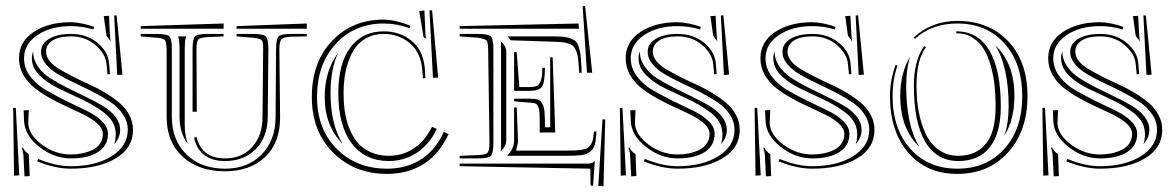

<svg xmlns="http://www.w3.org/2000/svg" viewBox="-20 -608 3962 647"><path d="M384.8 -170.4Q384.8 -143.6 364.7 -122.1Q370.1 -136.2 370.1 -157.2Q369.1 -172.4 366.2 -182.1Q356.9 -209.5 324.5 -232.9Q292 -256.3 253.2 -274.2Q214.4 -292 176.3 -310.5Q138.2 -329.1 112.8 -354.7Q87.4 -380.4 87.4 -411.6Q87.4 -424.3 91.8 -434.6V-433.6Q91.8 -407.2 107.9 -384Q124 -360.8 149.9 -344.2Q175.8 -327.6 207 -312Q238.3 -296.4 269.5 -281.5Q300.8 -266.6 326.7 -251Q352.5 -235.4 368.7 -214.8Q384.8 -194.3 384.8 -170.4ZM24.4 -244.1 33.2 -244.6 44.9 -17.1 27.3 -16.1ZM77.1 -88.4 80.1 -14.6 62.5 -13.7 59.1 -82Q58.6 -95.7 53.2 -110.4H57.6Q61 -99.6 77.1 -88.4ZM105 -64.5 108.9 -72.3Q168 -47.9 218.8 -47.9Q302.2 -47.9 356.4 -81.8Q410.6 -115.7 410.6 -170.4Q410.6 -198.2 394.5 -222.4Q378.4 -246.6 352.5 -263.9Q326.7 -281.2 295.7 -297.1Q264.6 -313 233.4 -327.6Q202.1 -342.3 176.3 -357.4Q150.4 -372.6 134.3 -392.1Q118.2 -411.6 118.2 -433.6Q118.2 -460.9 145.8 -477.3Q173.3 -493.7 218.8 -493.7Q271.5 -493.7 307.9 -464.1Q344.2 -434.6 347.7 -394L350.6 -358.4L342.3 -357.4L338.9 -392.6Q335.4 -426.8 301.8 -456.1Q268.1 -485.4 219.2 -485.4Q178.2 -485.4 156.7 -471.4Q135.3 -457.5 135.3 -433.6Q135.3 -417 147.9 -401.6Q160.6 -386.2 181.2 -374.3Q201.7 -362.3 228 -348.9Q254.4 -335.4 281.7 -323.2Q309.1 -311 335.4 -294.9Q361.8 -278.8 382.3 -261.7Q402.8 -244.6 415.5 -220.9Q428.2 -197.3 428.2 -170.4Q428.2 -108.9 369.9 -74.2Q311.5 -39.6 218.8 -39.6Q165.5 -39.6 105 -64.5ZM375 -355.5 364.7 -555.7 373 -556.2 392.6 -356.4ZM294.4 -508.8Q257.3 -520 218.8 -520Q150.9 -520 106 -489.7Q61 -459.5 61 -411.6Q61 -378.4 82 -350.6Q103 -322.8 134.3 -304.7Q165.5 -286.6 202.4 -268.3Q239.3 -250 270.5 -235.4Q301.8 -220.7 322.8 -200.4Q343.8 -180.2 343.8 -157.2Q343.8 -117.2 310.3 -95.7Q276.9 -74.2 218.8 -74.2Q161.6 -74.2 112.1 -113.3Q62.5 -152.3 61 -201.7L59.6 -236.3L77.1 -236.8L75.2 -193.4Q76.7 -153.8 121.3 -120.6Q166 -87.4 218.8 -87.4Q238.3 -87.4 256.3 -91.1Q274.4 -94.7 290.8 -102.3Q307.1 -109.9 316.9 -124Q326.7 -138.2 326.7 -156.7V-157.2Q326.7 -163.1 324.7 -168.5Q319.3 -183.6 301 -197.8Q282.7 -211.9 257.6 -224.1Q232.4 -236.3 203.4 -249.5Q174.3 -262.7 146.2 -278.6Q118.2 -294.4 95.2 -312.7Q72.3 -331.1 58.1 -356.4Q43.9 -381.8 43.9 -411.6Q43.9 -467.3 93.5 -500.2Q143.1 -533.2 218.8 -533.2Q233.9 -533.2 257.3 -528.6Q280.8 -523.9 297.4 -517.1ZM338.9 -487.3 329.6 -553.7 347.2 -554.7 350.1 -497.6Q351.1 -479 353 -468.8Z M633.8 -143.6 642.1 -147Q659.2 -74.2 738.3 -74.2Q795.4 -74.2 830.1 -112.8Q864.7 -151.4 864.7 -214.4L866.7 -440.9V-447.3Q866.7 -468.3 861.1 -473.4Q855.5 -478.5 831.5 -481L777.3 -485.4V-493.7H831.5Q866.2 -493.7 875.2 -485.6Q884.3 -477.5 884.3 -445.3V-440.9L882.3 -214.4Q882.3 -147.5 842.8 -106.4Q803.2 -65.4 738.3 -65.4Q652.3 -65.4 633.8 -143.6ZM607.4 -485.4Q606.9 -484.4 606.2 -482.4Q605.5 -480.5 605.5 -479.5Q602.5 -467.8 602.5 -441.4V-188Q602.5 -152.3 612.8 -122.6Q585 -160.2 585 -214.4V-441.4V-447.3Q585 -465.8 582 -479.5Q582 -480.5 581.1 -482.4Q580.1 -484.4 580.1 -485.4ZM1013.7 -528.8V-511.2H777.3V-520ZM643.1 -231.4H628.9V-441.4Q628.9 -477.1 637.2 -485.4Q645.5 -493.7 681.2 -493.7H733.4V-485.4L679.7 -482.9Q654.8 -481.9 648.4 -474.9Q642.1 -467.8 642.1 -442.4ZM733.9 -528.8 733.4 -511.2H454.1V-520ZM559.1 -441.4V-214.4Q559.1 -135.7 608.4 -87.6Q657.7 -39.6 738.3 -39.6Q814.9 -39.6 861.8 -87.6Q908.7 -135.7 908.7 -214.4L910.2 -441.4Q910.6 -477.1 918.9 -485.4Q927.2 -493.7 962.9 -493.7H1013.7V-485.4L960 -484.4Q935.1 -483.4 928.2 -475.6Q921.4 -467.8 921.4 -442.4L923.8 -214.4V-210.9Q923.8 -126.5 873 -78.6Q822.3 -30.8 738.3 -30.8Q648.9 -30.8 595.2 -80.3Q541.5 -129.9 541.5 -214.4V-441.4Q540.5 -467.3 535.6 -473.1Q530.8 -479 506.3 -481L454.1 -485.4V-493.7H506.3Q542 -493.7 550.5 -485.4Q559.1 -477.1 559.1 -441.4Z M1407.2 -483.4 1392.6 -571.3 1410.2 -572.3 1413.6 -494.6 1415 -477.1ZM1363.3 -520.5 1359.9 -513.2Q1316.9 -528.8 1272.9 -528.8Q1174.8 -528.8 1111.6 -460.2Q1048.3 -391.6 1048.3 -281.2Q1048.3 -173.3 1114.7 -106.4Q1181.2 -39.6 1284.2 -39.6Q1345.7 -39.6 1392.6 -67.1Q1439.5 -94.7 1467.8 -147.9L1475.6 -163.6L1491.7 -156.2L1482.9 -139.6Q1453.1 -82 1402.1 -52Q1351.1 -22 1284.2 -22Q1174.3 -22 1102.5 -93.8Q1030.8 -165.5 1030.8 -281.2Q1030.8 -398.4 1098.9 -470.2Q1167 -542 1272.9 -542Q1293 -542 1318.8 -535.6Q1344.7 -529.3 1363.3 -520.5ZM1451.7 -173.8 1443.8 -158.2Q1418.9 -113.8 1378.7 -89.6Q1338.4 -65.4 1290 -65.4Q1210.4 -65.4 1165.3 -124.8Q1120.1 -184.1 1120.1 -294.4Q1120.1 -394.5 1160.9 -448.5Q1201.7 -502.4 1272.9 -502.4Q1325.7 -502.4 1364.7 -472.4Q1403.8 -442.4 1411.1 -382.3L1413.6 -344.7L1405.3 -344.2L1402.3 -379.9Q1395.5 -434.6 1358.9 -464.1Q1322.3 -493.7 1272.9 -493.7Q1241.7 -493.7 1217.5 -481.2Q1193.4 -468.8 1178.7 -449Q1164.1 -429.2 1154.5 -402.1Q1145 -375 1141.4 -348.9Q1137.7 -322.8 1137.7 -294.4Q1137.7 -263.2 1141.6 -234.9Q1145.5 -206.5 1156.2 -178Q1167 -149.4 1183.6 -129.2Q1200.2 -108.9 1227.5 -95.9Q1254.9 -83 1290 -83Q1334 -83 1369.6 -104.7Q1405.3 -126.5 1428.2 -167L1436 -180.7ZM1439 -345.7 1427.2 -572.8 1436 -573.2 1456.5 -346.2ZM1119.1 -429.2Q1093.8 -374 1093.8 -294.4Q1093.8 -189 1134.8 -123Q1074.2 -183.6 1074.2 -281.2Q1074.2 -369.6 1119.1 -429.2Z M1721.2 -432.6 1730 -314.5H1763.7Q1781.2 -314.9 1789.1 -318.4Q1796.9 -321.8 1802.2 -335.9Q1807.6 -350.1 1807.6 -379.9L1816.4 -379.4Q1815.9 -328.6 1806.2 -315.2Q1796.4 -301.8 1763.7 -301.8H1712.4V-432.6ZM1958 -362.8 1943.4 -586.9 1951.7 -587.9 1975.6 -362.8ZM1940.4 -362.8H1931.6L1930.7 -379.4Q1929.2 -401.4 1927.5 -414.3Q1925.8 -427.2 1920.9 -438Q1916 -448.7 1911.1 -453.4Q1906.2 -458 1894 -461.7Q1881.8 -465.3 1869.6 -466.3Q1857.4 -467.3 1834.5 -467.8L1701.2 -472.2L1690.4 -485.4H1834.5Q1859.9 -485.4 1874.8 -484.4Q1889.6 -483.4 1902.1 -478.8Q1914.6 -474.1 1920.2 -468.8Q1925.8 -463.4 1930.4 -449.2Q1935.1 -435.1 1936.5 -421.1Q1938 -407.2 1939.5 -380.4ZM1929.7 -528.8 1930.7 -511.2H1528.8V-520ZM1712.4 -246.1H1721.2L1725.6 -135.3Q1726.1 -127.9 1721.7 -111.8L1718.8 -100.6H1887.2Q1908.7 -100.6 1919.4 -101.1Q1930.2 -101.6 1942.6 -103.8Q1955.1 -106 1960.2 -109.6Q1965.3 -113.3 1970.7 -120.8Q1976.1 -128.4 1978 -138.7Q1980 -148.9 1981.4 -164.6H1990.2Q1988.3 -135.3 1984.4 -120.6Q1980.5 -106 1968.5 -96.7Q1956.5 -87.4 1939.2 -85.2Q1921.9 -83 1887.2 -83H1690.4V-85Q1712.4 -106.9 1712.4 -135.3ZM1763.7 -262.2 1712.4 -266.6V-275.4H1763.7Q1782.2 -275.4 1791.7 -272.7Q1801.3 -270 1807.4 -259Q1813.5 -248 1814.9 -230.7Q1816.4 -213.4 1816.4 -179.2H1834V-415H1842.3L1851.1 -161.6H1798.8V-179.2V-187Q1798.8 -214.8 1798.1 -227.8Q1797.4 -240.7 1793.2 -249.3Q1789.1 -257.8 1783.2 -259.5Q1777.3 -261.2 1763.7 -262.2ZM1978.5 18.1 1970.2 17.1 1969.2 -39.6 1528.8 -47.9V-56.6H1957.5Q1968.8 -56.6 1973.9 -58.3Q1979 -60.1 1983.9 -65.4H1984.4ZM1996.1 18.6 2010.3 -205.6H2019.5L2013.7 19.5ZM1528.8 -485.4V-493.7H1589.8Q1625.5 -493.7 1634 -485.4Q1642.6 -477.1 1642.6 -441.4V-127Q1642.6 -91.3 1634 -82.8Q1625.5 -74.2 1589.8 -74.2H1528.8V-83L1591.8 -85.4Q1616.7 -86.4 1623 -93.5Q1629.4 -100.6 1629.4 -126L1625 -441.4Q1624.5 -466.3 1619.6 -471.7Q1614.7 -477.1 1589.8 -481ZM1686 -135.3Q1686 -117.2 1671.9 -103L1667.5 -98.6Q1668.5 -105 1668.5 -127V-441.4Q1668.5 -461.9 1667.5 -469.2L1671.9 -464.8Q1686 -450.7 1686 -432.6Z M2429.2 -170.4Q2429.2 -143.6 2409.2 -122.1Q2414.6 -136.2 2414.6 -157.2Q2413.6 -172.4 2410.6 -182.1Q2401.4 -209.5 2368.9 -232.9Q2336.4 -256.3 2297.6 -274.2Q2258.8 -292 2220.7 -310.5Q2182.6 -329.1 2157.2 -354.7Q2131.8 -380.4 2131.8 -411.6Q2131.8 -424.3 2136.2 -434.6V-433.6Q2136.2 -407.2 2152.3 -384Q2168.5 -360.8 2194.3 -344.2Q2220.2 -327.6 2251.5 -312Q2282.7 -296.4 2314 -281.5Q2345.2 -266.6 2371.1 -251Q2397 -235.4 2413.1 -214.8Q2429.2 -194.3 2429.2 -170.4ZM2068.8 -244.1 2077.6 -244.6 2089.4 -17.1 2071.8 -16.1ZM2121.6 -88.4 2124.5 -14.6 2106.9 -13.7 2103.5 -82Q2103 -95.7 2097.7 -110.4H2102.1Q2105.5 -99.6 2121.6 -88.4ZM2149.4 -64.5 2153.3 -72.3Q2212.4 -47.9 2263.2 -47.9Q2346.7 -47.9 2400.9 -81.8Q2455.1 -115.7 2455.1 -170.4Q2455.1 -198.2 2439 -222.4Q2422.9 -246.6 2397 -263.9Q2371.1 -281.2 2340.1 -297.1Q2309.1 -313 2277.8 -327.6Q2246.6 -342.3 2220.7 -357.4Q2194.8 -372.6 2178.7 -392.1Q2162.6 -411.6 2162.6 -433.6Q2162.6 -460.9 2190.2 -477.3Q2217.8 -493.7 2263.2 -493.7Q2315.9 -493.7 2352.3 -464.1Q2388.7 -434.6 2392.1 -394L2395 -358.4L2386.7 -357.4L2383.3 -392.6Q2379.9 -426.8 2346.2 -456.1Q2312.5 -485.4 2263.7 -485.4Q2222.7 -485.4 2201.2 -471.4Q2179.7 -457.5 2179.7 -433.6Q2179.7 -417 2192.4 -401.6Q2205.1 -386.2 2225.6 -374.3Q2246.1 -362.3 2272.5 -348.9Q2298.8 -335.4 2326.2 -323.2Q2353.5 -311 2379.9 -294.9Q2406.2 -278.8 2426.8 -261.7Q2447.3 -244.6 2460 -220.9Q2472.7 -197.3 2472.7 -170.4Q2472.7 -108.9 2414.3 -74.2Q2356 -39.6 2263.2 -39.6Q2210 -39.6 2149.4 -64.5ZM2419.4 -355.5 2409.2 -555.7 2417.5 -556.2 2437 -356.4ZM2338.9 -508.8Q2301.8 -520 2263.2 -520Q2195.3 -520 2150.4 -489.7Q2105.5 -459.5 2105.5 -411.6Q2105.5 -378.4 2126.5 -350.6Q2147.5 -322.8 2178.7 -304.7Q2210 -286.6 2246.8 -268.3Q2283.7 -250 2314.9 -235.4Q2346.2 -220.7 2367.2 -200.4Q2388.2 -180.2 2388.2 -157.2Q2388.2 -117.2 2354.7 -95.7Q2321.3 -74.2 2263.2 -74.2Q2206.1 -74.2 2156.5 -113.3Q2106.9 -152.3 2105.5 -201.7L2104 -236.3L2121.6 -236.8L2119.6 -193.4Q2121.1 -153.8 2165.8 -120.6Q2210.4 -87.4 2263.2 -87.4Q2282.7 -87.4 2300.8 -91.1Q2318.8 -94.7 2335.2 -102.3Q2351.6 -109.9 2361.3 -124Q2371.1 -138.2 2371.1 -156.7V-157.2Q2371.1 -163.1 2369.1 -168.5Q2363.8 -183.6 2345.5 -197.8Q2327.1 -211.9 2302 -224.1Q2276.9 -236.3 2247.8 -249.5Q2218.8 -262.7 2190.7 -278.6Q2162.6 -294.4 2139.6 -312.7Q2116.7 -331.1 2102.5 -356.4Q2088.4 -381.8 2088.4 -411.6Q2088.4 -467.3 2137.9 -500.2Q2187.5 -533.2 2263.2 -533.2Q2278.3 -533.2 2301.8 -528.6Q2325.2 -523.9 2341.8 -517.1ZM2383.3 -487.3 2374 -553.7 2391.6 -554.7 2394.5 -497.6Q2395.5 -479 2397.5 -468.8Z M2883.3 -170.4Q2883.3 -143.6 2863.3 -122.1Q2868.7 -136.2 2868.7 -157.2Q2867.7 -172.4 2864.7 -182.1Q2855.5 -209.5 2823 -232.9Q2790.5 -256.3 2751.7 -274.2Q2712.9 -292 2674.8 -310.5Q2636.7 -329.1 2611.3 -354.7Q2585.9 -380.4 2585.9 -411.6Q2585.9 -424.3 2590.3 -434.6V-433.6Q2590.3 -407.2 2606.4 -384Q2622.6 -360.8 2648.4 -344.2Q2674.3 -327.6 2705.6 -312Q2736.8 -296.4 2768.1 -281.5Q2799.3 -266.6 2825.2 -251Q2851.1 -235.4 2867.2 -214.8Q2883.3 -194.3 2883.3 -170.4ZM2522.9 -244.1 2531.7 -244.6 2543.5 -17.1 2525.9 -16.1ZM2575.7 -88.4 2578.6 -14.6 2561 -13.7 2557.6 -82Q2557.1 -95.7 2551.8 -110.4H2556.2Q2559.6 -99.6 2575.7 -88.4ZM2603.5 -64.5 2607.4 -72.3Q2666.5 -47.9 2717.3 -47.9Q2800.8 -47.9 2855 -81.8Q2909.2 -115.7 2909.2 -170.4Q2909.2 -198.2 2893.1 -222.4Q2877 -246.6 2851.1 -263.9Q2825.2 -281.2 2794.2 -297.1Q2763.2 -313 2731.9 -327.6Q2700.7 -342.3 2674.8 -357.4Q2648.9 -372.6 2632.8 -392.1Q2616.7 -411.6 2616.7 -433.6Q2616.7 -460.9 2644.3 -477.3Q2671.9 -493.7 2717.3 -493.7Q2770 -493.7 2806.4 -464.1Q2842.8 -434.6 2846.2 -394L2849.1 -358.4L2840.8 -357.4L2837.4 -392.6Q2834 -426.8 2800.3 -456.1Q2766.6 -485.4 2717.8 -485.4Q2676.8 -485.4 2655.3 -471.4Q2633.8 -457.5 2633.8 -433.6Q2633.8 -417 2646.5 -401.6Q2659.2 -386.2 2679.7 -374.3Q2700.2 -362.3 2726.6 -348.9Q2752.9 -335.4 2780.3 -323.2Q2807.6 -311 2834 -294.9Q2860.4 -278.8 2880.9 -261.7Q2901.4 -244.6 2914.1 -220.9Q2926.8 -197.3 2926.8 -170.4Q2926.8 -108.9 2868.4 -74.2Q2810.1 -39.6 2717.3 -39.6Q2664.1 -39.6 2603.5 -64.5ZM2873.5 -355.5 2863.3 -555.7 2871.6 -556.2 2891.1 -356.4ZM2793 -508.8Q2755.9 -520 2717.3 -520Q2649.4 -520 2604.5 -489.7Q2559.6 -459.5 2559.6 -411.6Q2559.6 -378.4 2580.6 -350.6Q2601.6 -322.8 2632.8 -304.7Q2664.1 -286.6 2700.9 -268.3Q2737.8 -250 2769 -235.4Q2800.3 -220.7 2821.3 -200.4Q2842.3 -180.2 2842.3 -157.2Q2842.3 -117.2 2808.8 -95.7Q2775.4 -74.2 2717.3 -74.2Q2660.2 -74.2 2610.6 -113.3Q2561 -152.3 2559.6 -201.7L2558.1 -236.3L2575.7 -236.8L2573.7 -193.4Q2575.2 -153.8 2619.9 -120.6Q2664.6 -87.4 2717.3 -87.4Q2736.8 -87.4 2754.9 -91.1Q2772.9 -94.7 2789.3 -102.3Q2805.7 -109.9 2815.4 -124Q2825.2 -138.2 2825.2 -156.7V-157.2Q2825.2 -163.1 2823.2 -168.5Q2817.9 -183.6 2799.6 -197.8Q2781.2 -211.9 2756.1 -224.1Q2731 -236.3 2701.9 -249.5Q2672.9 -262.7 2644.8 -278.6Q2616.7 -294.4 2593.8 -312.7Q2570.8 -331.1 2556.6 -356.4Q2542.5 -381.8 2542.5 -411.6Q2542.5 -467.3 2592 -500.2Q2641.6 -533.2 2717.3 -533.2Q2732.4 -533.2 2755.9 -528.6Q2779.3 -523.9 2795.9 -517.1ZM2837.4 -487.3 2828.1 -553.7 2845.7 -554.7 2848.6 -497.6Q2849.6 -479 2851.6 -468.8Z M2998 -389.6 3004.4 -387.2Q2987.8 -339.8 2987.8 -284.2Q2987.8 -173.8 3047.6 -106.7Q3107.4 -39.6 3206.1 -39.6Q3304.7 -39.6 3364.7 -106.7Q3424.8 -173.8 3424.8 -284.2Q3424.8 -394.5 3364.7 -461.7Q3304.7 -528.8 3206.1 -528.8Q3120.1 -528.8 3063 -477.1L3058.6 -481.4Q3120.1 -537.6 3206.1 -537.6Q3312.5 -537.6 3377.4 -469Q3442.4 -400.4 3442.4 -284.2Q3442.4 -167 3377 -94.5Q3311.5 -22 3206.1 -22Q3101.6 -22 3040.3 -94Q2979 -166 2979 -284.2Q2979 -336.4 2998 -389.6ZM3202.6 -496.1V-502.4Q3275.9 -502.4 3314.2 -437.5Q3352.5 -372.6 3352.5 -249Q3352.5 -159.7 3315.9 -112.5Q3279.3 -65.4 3209.5 -65.4Q3136.2 -65.4 3097.9 -130.4Q3059.6 -195.3 3059.6 -318.8Q3059.6 -405.3 3094.7 -453.1L3100.1 -448.7Q3068.4 -406.2 3068.4 -318.8Q3068.4 -272.9 3075.7 -232.9Q3083 -192.9 3098.9 -158.2Q3114.7 -123.5 3143.1 -103.3Q3171.4 -83 3209.5 -83Q3268.6 -83 3301.8 -123Q3335 -163.1 3335 -249Q3335 -286.1 3331.5 -319.1Q3328.1 -352.1 3318.8 -385.5Q3309.6 -418.9 3295.2 -442.6Q3280.8 -466.3 3257.1 -481.2Q3233.4 -496.1 3202.6 -496.1ZM3364.7 -150.9Q3378.9 -193.4 3378.9 -249Q3378.9 -382.8 3334 -455.1Q3398.4 -394.5 3398.4 -284.2Q3398.4 -205.6 3364.7 -150.9ZM3047.4 -417.5Q3033.7 -376.5 3033.7 -318.8Q3033.7 -185.1 3078.1 -113.3Q3013.7 -173.8 3013.7 -284.2Q3013.7 -362.8 3047.4 -417.5Z M3853 -170.4Q3853 -143.6 3833 -122.1Q3838.4 -136.2 3838.4 -157.2Q3837.4 -172.4 3834.5 -182.1Q3825.2 -209.5 3792.7 -232.9Q3760.3 -256.3 3721.4 -274.2Q3682.6 -292 3644.5 -310.5Q3606.4 -329.1 3581.1 -354.7Q3555.7 -380.4 3555.7 -411.6Q3555.7 -424.3 3560.1 -434.6V-433.6Q3560.1 -407.2 3576.2 -384Q3592.3 -360.8 3618.2 -344.2Q3644 -327.6 3675.3 -312Q3706.5 -296.4 3737.8 -281.5Q3769 -266.6 3794.9 -251Q3820.8 -235.4 3836.9 -214.8Q3853 -194.3 3853 -170.4ZM3492.7 -244.1 3501.5 -244.6 3513.2 -17.1 3495.6 -16.1ZM3545.4 -88.4 3548.3 -14.6 3530.8 -13.7 3527.3 -82Q3526.9 -95.7 3521.5 -110.4H3525.9Q3529.3 -99.6 3545.4 -88.4ZM3573.2 -64.5 3577.1 -72.3Q3636.2 -47.9 3687 -47.9Q3770.5 -47.9 3824.7 -81.8Q3878.9 -115.7 3878.9 -170.4Q3878.9 -198.2 3862.8 -222.4Q3846.7 -246.6 3820.8 -263.9Q3794.9 -281.2 3763.9 -297.1Q3732.9 -313 3701.7 -327.6Q3670.4 -342.3 3644.5 -357.4Q3618.7 -372.6 3602.5 -392.1Q3586.4 -411.6 3586.4 -433.6Q3586.4 -460.9 3614 -477.3Q3641.6 -493.7 3687 -493.7Q3739.7 -493.7 3776.1 -464.1Q3812.5 -434.6 3815.9 -394L3818.8 -358.4L3810.5 -357.4L3807.1 -392.6Q3803.7 -426.8 3770 -456.1Q3736.3 -485.4 3687.5 -485.4Q3646.5 -485.4 3625 -471.4Q3603.5 -457.5 3603.5 -433.6Q3603.5 -417 3616.2 -401.6Q3628.9 -386.2 3649.4 -374.3Q3669.9 -362.3 3696.3 -348.9Q3722.7 -335.4 3750 -323.2Q3777.3 -311 3803.7 -294.9Q3830.1 -278.8 3850.6 -261.7Q3871.1 -244.6 3883.8 -220.9Q3896.5 -197.3 3896.5 -170.4Q3896.5 -108.9 3838.1 -74.2Q3779.8 -39.6 3687 -39.6Q3633.8 -39.6 3573.2 -64.5ZM3843.3 -355.5 3833 -555.7 3841.3 -556.2 3860.8 -356.4ZM3762.7 -508.8Q3725.6 -520 3687 -520Q3619.1 -520 3574.2 -489.7Q3529.3 -459.5 3529.3 -411.6Q3529.3 -378.4 3550.3 -350.6Q3571.3 -322.8 3602.5 -304.7Q3633.8 -286.6 3670.7 -268.3Q3707.5 -250 3738.8 -235.4Q3770 -220.7 3791 -200.4Q3812 -180.2 3812 -157.2Q3812 -117.2 3778.6 -95.7Q3745.1 -74.2 3687 -74.2Q3629.9 -74.2 3580.3 -113.3Q3530.8 -152.3 3529.3 -201.7L3527.8 -236.3L3545.4 -236.8L3543.5 -193.4Q3544.9 -153.8 3589.6 -120.6Q3634.3 -87.4 3687 -87.4Q3706.5 -87.4 3724.6 -91.1Q3742.7 -94.7 3759 -102.3Q3775.4 -109.9 3785.2 -124Q3794.9 -138.2 3794.9 -156.7V-157.2Q3794.9 -163.1 3793 -168.5Q3787.6 -183.6 3769.3 -197.8Q3751 -211.9 3725.8 -224.1Q3700.7 -236.3 3671.6 -249.5Q3642.6 -262.7 3614.5 -278.6Q3586.4 -294.4 3563.5 -312.7Q3540.5 -331.1 3526.4 -356.4Q3512.2 -381.8 3512.2 -411.6Q3512.2 -467.3 3561.8 -500.2Q3611.3 -533.2 3687 -533.2Q3702.1 -533.2 3725.6 -528.6Q3749 -523.9 3765.6 -517.1ZM3807.1 -487.3 3797.9 -553.7 3815.4 -554.7 3818.4 -497.6Q3819.3 -479 3821.3 -468.8Z"/></svg>

Font: FoglihtenNo03
Style: Regular
Weight: 500
Version: Version 0.59